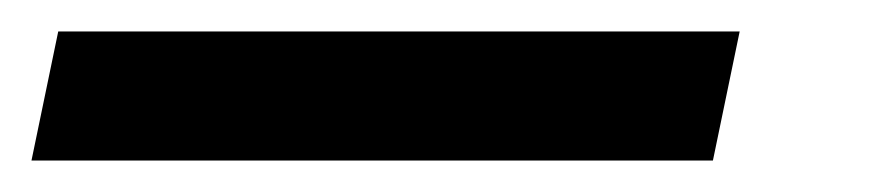

<svg xmlns="http://www.w3.org/2000/svg" viewBox="-72 -20 555 122"><path d="M398 0 381 82H-52L-35 0Z"/></svg>

Font: Quattrocento Sans
Style: Bold Italic
Weight: 700
Designer: Pablo Impallari
Foundry: Pablo Impallari, Igino Marini, Brenda Gallo
Version: Version 2.000